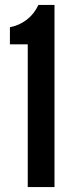

<svg xmlns="http://www.w3.org/2000/svg" viewBox="-20 -755 280 775"><path d="M92 0V-576H20V-645Q58 -652.5 88 -675.5Q118 -698.5 135 -735H200V0Z"/></svg>

Font: League Gothic
Style: Regular
Weight: 400
Designer: The League of Moveable Type
Version: Version 2.001